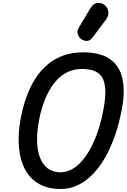

<svg xmlns="http://www.w3.org/2000/svg" viewBox="-20 -1285 861 1306"><path d="M393 0.5Q307 0.5 246.5 -33.5Q186 -67.5 151.8 -130.2Q117.5 -193 109.2 -279.5Q101 -366 119 -470.5Q134.5 -555 160.2 -626.5Q186 -698 222.8 -754Q259.5 -810 307.2 -849Q355 -888 414.5 -908.5Q474 -929 545 -929Q661 -929 726.2 -884.2Q791.5 -839.5 811.5 -755.5Q831.5 -671.5 811 -553.5Q797 -476 775.5 -404.8Q754 -333.5 725.2 -271.8Q696.5 -210 660.8 -159.8Q625 -109.5 583.2 -73.8Q541.5 -38 493.8 -18.8Q446 0.5 393 0.5ZM392 -113Q426.5 -113 459 -128.5Q491.5 -144 520.5 -172.2Q549.5 -200.5 574.8 -239.8Q600 -279 621 -327.2Q642 -375.5 658 -430.5Q674 -485.5 684.5 -545Q695.5 -606.5 696.5 -656.2Q697.5 -706 683.2 -741.8Q669 -777.5 634 -796.8Q599 -816 537.5 -816Q489.5 -816 448.8 -798.8Q408 -781.5 375.2 -749.2Q342.5 -717 317 -672.5Q291.5 -628 273 -573.2Q254.5 -518.5 243.5 -456Q233 -397 232.2 -345Q231.5 -293 241 -250.2Q250.5 -207.5 270.2 -177Q290 -146.5 320.2 -129.8Q350.5 -113 392 -113ZM537 -1016Q517 -1028.5 509.5 -1051Q502 -1073.5 517 -1098.5L594 -1227.5Q616 -1263.5 645.2 -1265Q674.5 -1266.5 694.5 -1248Q715.5 -1229 717.2 -1202.5Q719 -1176 702.5 -1154L610 -1030.5Q593.5 -1008.5 574.5 -1006.8Q555.5 -1005 537 -1016Z"/></svg>

Font: Edu AU VIC WA NT Pre SemiBold
Style: Regular
Weight: 600
Designer: Tina and Corey Anderson, Eben Sorkin, Mirko Velimirovic
Foundry: Google for Education
Version: Version 1.001